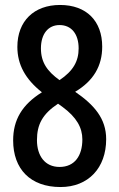

<svg xmlns="http://www.w3.org/2000/svg" viewBox="-20 -744 481 774"><path d="M222 -724C117 -724 50 -659 50 -555C50 -484 82 -425 149 -372C69 -322 33 -261 33 -178C33 -63 102 10 224 10C336 10 408 -67 408 -183C408 -266 360 -321 283 -374C357 -418 392 -478 392 -556C392 -659 329 -724 222 -724ZM220 -643C268 -643 297 -607 297 -549C297 -497 275 -458 220 -421C170 -457 145 -493 145 -549C145 -607 174 -643 220 -643ZM129 -179C129 -242 151 -284 214 -326L232 -313C289 -271 312 -229 312 -182C312 -116 281 -71 220 -71C161 -71 129 -116 129 -179Z"/></svg>

Font: Noto Sans Hebrew ExtraCondensed Medium
Style: Regular
Weight: 500
Width: 2
Designer: Monotype Design Team
Foundry: Monotype Imaging Inc.
Version: Version 2.004